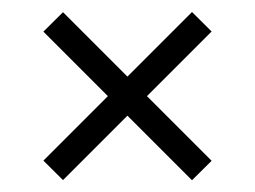

<svg xmlns="http://www.w3.org/2000/svg" viewBox="-20 -503 429 323"><path d="M86 -482.5 336 -232.5 303 -199.8 53 -449.8ZM53 -232.8 303 -482.8 336 -450 86 -200Z"/></svg>

Font: Emberly Black
Style: Regular
Weight: 900
Designer: Rajesh Rajput
Foundry: Rajesh Rajput
Version: Version 1.000